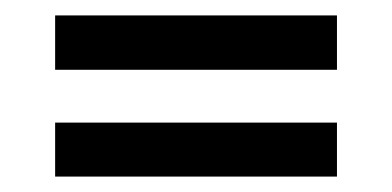

<svg xmlns="http://www.w3.org/2000/svg" viewBox="-20 -505 508 249"><path d="M51.5 -414.5V-485H417V-414.5ZM51.5 -276V-346H417V-276Z"/></svg>

Font: Big Shoulders Stencil Text Medium
Style: Regular
Weight: 500
Designer: Patric King
Foundry: XO Type Co
Version: Version 1.000